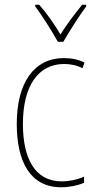

<svg xmlns="http://www.w3.org/2000/svg" viewBox="-20 -783 401 813"><path d="M225 -606H248C274 -651 314 -714 345 -756V-763H328C293 -720 263 -680 236 -637C211 -680 176 -729 146 -763H129V-756C155 -722 199 -653 225 -606ZM239 10C274 10 311 2 336 -9V-35C307 -22 273 -15 241 -15C125 -15 77 -117 77 -258C77 -422 144 -512 251 -512C278 -512 305 -507 329 -494L338 -518C312 -531 284 -537 250 -537C126 -537 51 -435 51 -258C51 -97 109 10 239 10Z"/></svg>

Font: Noto Sans Gurmukhi Condensed Thin
Style: Regular
Weight: 100
Width: 3
Designer: Jelle Bosma - Monotype Design Team
Foundry: Monotype Imaging Inc.
Version: Version 2.004